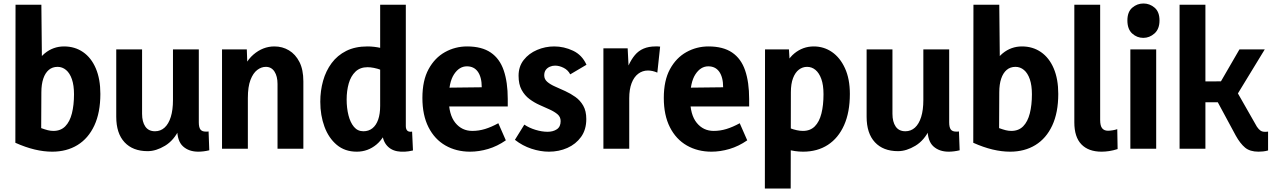

<svg xmlns="http://www.w3.org/2000/svg" viewBox="-20 -852 7288 1100"><path d="M279 17Q231 17 178.5 4.5Q126 -8 68 -34L69 -825H217L221 -421H165Q188 -507 236.5 -546.5Q285 -586 347 -586Q409 -586 456 -553.5Q503 -521 529 -460Q555 -399 555 -314Q555 -207 520.5 -133Q486 -59 424 -21Q362 17 279 17ZM286 -102Q328 -102 354 -128.5Q380 -155 392 -202.5Q404 -250 404 -312Q404 -363 392 -398Q380 -433 358.5 -451Q337 -469 310 -469Q280 -469 259.5 -451.5Q239 -434 228 -401.5Q217 -369 217 -323L216 -118Q238 -110 254 -106Q270 -102 286 -102Z M995 -114H1008Q977 -48 925.5 -17Q874 14 826 14Q741 14 693.5 -37Q646 -88 646 -183V-569H794V-200Q794 -154 812.5 -127Q831 -100 868 -100Q900 -100 923 -121Q946 -142 958.5 -182Q971 -222 971 -279V-569H1119V-151Q1119 -123 1128 -110.5Q1137 -98 1159 -98Q1163 -98 1167 -98Q1171 -98 1175 -99L1179 9Q1163 13 1146.5 15Q1130 17 1116 17Q1062 17 1028.5 -13.5Q995 -44 995 -114Z M1570 0V-371Q1570 -415 1552.5 -442Q1535 -469 1503 -469Q1477 -469 1453.5 -451Q1430 -433 1415 -394Q1400 -355 1400 -290V0H1252V-569H1394L1400 -398H1354Q1377 -492 1431.5 -539Q1486 -586 1552 -586Q1598 -586 1635.5 -563.5Q1673 -541 1695.5 -497Q1718 -453 1718 -386V0Z M2305 -825V-130Q2305 -112 2313.5 -103.5Q2322 -95 2341 -98L2346 10Q2296 22 2255.5 14.5Q2215 7 2191.5 -24.5Q2168 -56 2168 -116V-148H2209Q2187 -66 2137.5 -24.5Q2088 17 2024 17Q1956 17 1909.5 -22Q1863 -61 1839 -126Q1815 -191 1815 -269Q1815 -332 1831 -389Q1847 -446 1880 -490.5Q1913 -535 1964 -560.5Q2015 -586 2085 -586Q2123 -586 2163 -577Q2203 -568 2255 -539L2164 -451Q2143 -459 2122.5 -463Q2102 -467 2086 -467Q2043 -467 2016.5 -441.5Q1990 -416 1978 -374Q1966 -332 1966 -282Q1966 -233 1976.5 -191.5Q1987 -150 2008 -125Q2029 -100 2062 -100Q2092 -100 2113.5 -117Q2135 -134 2146.5 -166.5Q2158 -199 2158 -246V-825Z M2673 17Q2594 17 2532 -18.5Q2470 -54 2435 -123Q2400 -192 2400 -291Q2400 -391 2435.5 -456Q2471 -521 2529.5 -553.5Q2588 -586 2656 -586Q2740 -586 2791.5 -551Q2843 -516 2866 -448.5Q2889 -381 2889 -285V-242H2483L2485 -349L2740 -352Q2740 -382 2734 -404.5Q2728 -427 2717 -442Q2706 -457 2690.5 -464.5Q2675 -472 2655 -472Q2611 -472 2581 -426Q2551 -380 2551 -286Q2551 -195 2588.5 -148.5Q2626 -102 2686 -102Q2723 -102 2759 -113Q2795 -124 2835 -146L2878 -48Q2829 -14 2776.5 1.5Q2724 17 2673 17Z M3125 17Q3076 17 3024.5 0Q2973 -17 2930 -51L2984 -138Q3012 -119 3048.5 -108Q3085 -97 3117 -97Q3149 -97 3170.5 -111.5Q3192 -126 3192 -158Q3192 -182 3174.5 -197Q3157 -212 3129.5 -224.5Q3102 -237 3071.5 -250.5Q3041 -264 3013.5 -284.5Q2986 -305 2968.5 -337Q2951 -369 2951 -418Q2951 -471 2980.5 -508.5Q3010 -546 3057 -566Q3104 -586 3155 -586Q3211 -586 3263 -561.5Q3315 -537 3340 -481L3247 -426Q3234 -451 3209 -463.5Q3184 -476 3160 -476Q3144 -476 3129.5 -469.5Q3115 -463 3106.5 -451Q3098 -439 3098 -420Q3098 -398 3115.5 -383Q3133 -368 3160.5 -356Q3188 -344 3218.5 -330Q3249 -316 3276.5 -296.5Q3304 -277 3321.5 -246.5Q3339 -216 3339 -170Q3339 -109 3309 -67.5Q3279 -26 3230.5 -4.5Q3182 17 3125 17Z M3437 0V-575H3576L3585 -398H3555Q3576 -487 3617.5 -536.5Q3659 -586 3735 -586Q3742 -586 3748.5 -586Q3755 -586 3762 -585L3746 -436Q3718 -448 3692 -448Q3661 -448 3636.5 -429.5Q3612 -411 3598.5 -375.5Q3585 -340 3585 -289V0Z M4056 17Q3977 17 3915 -18.5Q3853 -54 3818 -123Q3783 -192 3783 -291Q3783 -391 3818.5 -456Q3854 -521 3912.5 -553.5Q3971 -586 4039 -586Q4123 -586 4174.5 -551Q4226 -516 4249 -448.5Q4272 -381 4272 -285V-242H3866L3868 -349L4123 -352Q4123 -382 4117 -404.5Q4111 -427 4100 -442Q4089 -457 4073.5 -464.5Q4058 -472 4038 -472Q3994 -472 3964 -426Q3934 -380 3934 -286Q3934 -195 3971.5 -148.5Q4009 -102 4069 -102Q4106 -102 4142 -113Q4178 -124 4218 -146L4261 -48Q4212 -14 4159.5 1.5Q4107 17 4056 17Z M4362 228 4363 -569H4500L4509 -421H4459Q4482 -506 4531 -546Q4580 -586 4642 -586Q4700 -586 4746.5 -554Q4793 -522 4821 -461Q4849 -400 4849 -314Q4849 -209 4816 -135Q4783 -61 4723 -22Q4663 17 4581 17Q4534 17 4489 3.5Q4444 -10 4391 -38L4505 -118Q4526 -110 4545 -106Q4564 -102 4580 -102Q4622 -102 4648 -128Q4674 -154 4686 -201.5Q4698 -249 4698 -312Q4698 -365 4685.5 -399.5Q4673 -434 4652 -451.5Q4631 -469 4604 -469Q4578 -469 4557 -453Q4536 -437 4523.5 -404.5Q4511 -372 4511 -323L4510 228Z M5294 -114H5307Q5276 -48 5224.5 -17Q5173 14 5125 14Q5040 14 4992.5 -37Q4945 -88 4945 -183V-569H5093V-200Q5093 -154 5111.5 -127Q5130 -100 5167 -100Q5199 -100 5222 -121Q5245 -142 5257.5 -182Q5270 -222 5270 -279V-569H5418V-151Q5418 -123 5427 -110.5Q5436 -98 5458 -98Q5462 -98 5466 -98Q5470 -98 5474 -99L5478 9Q5462 13 5445.5 15Q5429 17 5415 17Q5361 17 5327.5 -13.5Q5294 -44 5294 -114Z M5767 17Q5719 17 5666.5 4.5Q5614 -8 5556 -34L5557 -825H5705L5709 -421H5653Q5676 -507 5724.5 -546.5Q5773 -586 5835 -586Q5897 -586 5944 -553.5Q5991 -521 6017 -460Q6043 -399 6043 -314Q6043 -207 6008.5 -133Q5974 -59 5912 -21Q5850 17 5767 17ZM5774 -102Q5816 -102 5842 -128.5Q5868 -155 5880 -202.5Q5892 -250 5892 -312Q5892 -363 5880 -398Q5868 -433 5846.5 -451Q5825 -469 5798 -469Q5768 -469 5747.5 -451.5Q5727 -434 5716 -401.5Q5705 -369 5705 -323L5704 -118Q5726 -110 5742 -106Q5758 -102 5774 -102Z M6135 -151V-825H6283V-165Q6283 -131 6294.5 -117Q6306 -103 6328 -103Q6339 -103 6354.5 -105.5Q6370 -108 6381 -112L6383 2Q6358 10 6335 13.5Q6312 17 6291 17Q6216 17 6175.5 -25Q6135 -67 6135 -151Z M6456 0V-569H6604V0ZM6530 -635Q6494 -635 6466.5 -660Q6439 -685 6439 -735Q6439 -784 6467 -808Q6495 -832 6531 -832Q6567 -832 6595 -808Q6623 -784 6623 -735Q6623 -686 6594.5 -660.5Q6566 -635 6530 -635Z M6886 0H6738V-825H6886ZM7060 -75 6957 -266H6811V-385L6975 -386L7081 -569H7226L7051 -282V-354L7181 -126Q7192 -110 7202 -103.5Q7212 -97 7225 -97Q7230 -97 7233.5 -97Q7237 -97 7245 -98V10Q7231 14 7217 15.5Q7203 17 7190 17Q7141 17 7113 -6.5Q7085 -30 7060 -75Z"/></svg>

Font: Yaldevi ExtraLight
Style: Regular
Weight: 200
Designer: Sol Matas, Rajitha Manaperi, Kosala Senevirathne
Foundry: Mooniak
Version: Version 1.100